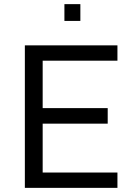

<svg xmlns="http://www.w3.org/2000/svg" viewBox="-20 -907 643 927"><path d="M100 0V-688H547V-614H186V-385H500V-310H186V-74H547V0ZM291 -806V-887H368V-806Z"/></svg>

Font: Saira Thin
Style: Regular
Weight: 400
Version: Version 1.101